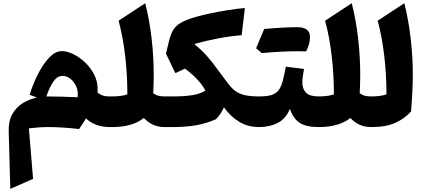

<svg xmlns="http://www.w3.org/2000/svg" viewBox="-20 -812 2696 1227"><path d="M374 -485.4Q407.7 -485.4 447.3 -466.6Q486.8 -447.8 522.7 -414.1Q558.6 -380.4 581.3 -336.4Q604 -292.5 604 -241.7Q604 -236.8 603.8 -231.4Q603.5 -226.1 603 -220.7Q632.8 -195.8 673.3 -195.8H697.3V0H681.2Q633.8 0 595.9 -14.2Q558.1 -28.3 529.3 -55.2Q518.6 -38.6 507.6 -20.8Q496.6 -2.9 485.4 12.7Q432.1 6.3 382.3 3.2Q332.5 0 293 0Q257.8 0 226.3 2.2Q194.8 4.4 164.6 8.3L191.4 331.1L45.9 395L35.6 27.3Q33.7 -37.1 58.1 -81.5Q82.5 -126 124.3 -152.1Q166 -178.2 215.8 -188.5L169.4 -206.5Q181.6 -247.6 202.4 -295.7Q223.1 -343.8 250.5 -387Q277.8 -430.2 309.1 -457.8Q340.3 -485.4 374 -485.4ZM381.3 -327.1Q347.2 -327.1 323 -293.5Q298.8 -259.8 275.9 -195.8Q318.4 -195.8 371.8 -194.3Q425.3 -192.9 475.6 -190.4Q481 -229.5 466.8 -260.3Q452.6 -291 429.2 -309.1Q405.8 -327.1 381.3 -327.1Z M908.2 -791.5Q935.5 -682.6 949 -564.7Q962.4 -446.8 962.4 -332.5Q962.4 -310.5 961.4 -279.5Q960.4 -248.5 959 -215.8Q978.5 -202.6 995.6 -199.2Q1012.7 -195.8 1032.7 -195.8H1033.2V0H1032.7Q989.3 0 956.5 -15.6Q923.8 -31.2 899.4 -58.1Q827.1 0 697.3 0Q686.5 0 681.2 -8.1Q675.8 -16.1 675.8 -38.6V-157.2Q675.8 -179.7 681.2 -187.7Q686.5 -195.8 697.3 -195.8Q723.1 -195.8 748 -198.7Q772.9 -201.7 793.9 -209Q793.9 -336.9 779.5 -458.3Q765.1 -579.6 737.8 -679.7Z M1544.9 -760.7 1524.4 -586.9Q1455.6 -582 1376.5 -567.1Q1297.4 -552.2 1221.2 -530.8Q1269 -492.2 1305.2 -450.9Q1341.3 -409.7 1371.6 -366.2L1429.7 -288.6Q1456.1 -251.5 1482.9 -231.4Q1509.8 -211.4 1545.9 -203.6Q1582 -195.8 1635.3 -195.8H1635.7V0H1635.3Q1563 0 1507.8 -34.2Q1452.6 -68.4 1411.1 -126Q1401.9 -105 1388.7 -85.2Q1375.5 -65.4 1359.4 -49.8Q1297.4 -22.9 1233.2 -11.5Q1168.9 0 1086.9 0H1033.2Q1022.5 0 1017.1 -8.1Q1011.7 -16.1 1011.7 -38.6V-157.2Q1011.7 -179.7 1017.1 -187.7Q1022.5 -195.8 1033.2 -195.8H1087.4Q1157.2 -195.8 1209.5 -204.1Q1261.7 -212.4 1293 -233.4Q1256.3 -302.7 1162.1 -373.5L1100.6 -344.7L1040.5 -469.7L1061.5 -555.2Q1071.8 -595.7 1087.4 -621.1Q1103 -646.5 1131.3 -663.8Q1159.7 -681.2 1207.5 -696.8Q1247.6 -710 1306.4 -722.9Q1365.2 -735.8 1428.7 -746.1Q1492.2 -756.3 1544.9 -760.7Z M1880.4 -484.4Q1776.9 -484.4 1652.8 -472.7L1616.7 -503.4Q1629.9 -535.2 1642.6 -565.9Q1655.3 -596.7 1668.5 -627Q1799.3 -638.2 1880.1 -638.2Q1960.9 -638.2 1960.9 -575.2Q1960.9 -531.2 1936.5 -483.9ZM1635.7 0Q1625 0 1619.6 -8.1Q1614.3 -16.1 1614.3 -38.6V-157.2Q1614.3 -179.7 1619.6 -187.7Q1625 -195.8 1635.7 -195.8Q1684.6 -195.8 1713.9 -204.6Q1743.2 -213.4 1759.8 -234.6Q1776.4 -255.9 1786.4 -292.7Q1796.4 -329.6 1806.6 -385.7L1922.9 -371.6Q1918.5 -347.7 1915.3 -325.4Q1912.1 -303.2 1912.1 -284.7Q1912.1 -244.6 1935.1 -220.2Q1958 -195.8 2016.6 -195.8H2017.1V0H2016.6Q1937 0 1895.8 -26.6Q1854.5 -53.2 1832.5 -116.7Q1807.1 -53.2 1755.4 -26.6Q1703.6 0 1635.7 0Z M2228 -791.5Q2255.4 -682.6 2268.8 -564.7Q2282.2 -446.8 2282.2 -332.5Q2282.2 -310.5 2281.2 -279.5Q2280.3 -248.5 2278.8 -215.8Q2298.3 -202.6 2315.4 -199.2Q2332.5 -195.8 2352.5 -195.8H2353V0H2352.5Q2309.1 0 2276.4 -15.6Q2243.7 -31.2 2219.2 -58.1Q2147 0 2017.1 0Q2006.3 0 2001 -8.1Q1995.6 -16.1 1995.6 -38.6V-157.2Q1995.6 -179.7 2001 -187.7Q2006.3 -195.8 2017.1 -195.8Q2043 -195.8 2067.9 -198.7Q2092.8 -201.7 2113.8 -209Q2113.8 -336.9 2099.4 -458.3Q2085 -579.6 2057.6 -679.7Z M2564 -791.5Q2591.3 -682.6 2604.7 -564.7Q2618.2 -446.8 2618.2 -332.5Q2618.2 -286.1 2615 -222.2Q2611.8 -158.2 2606.9 -100.1Q2565.9 -53.7 2506.3 -26.9Q2446.8 0 2353 0Q2342.3 0 2336.9 -8.1Q2331.5 -16.1 2331.5 -38.6V-157.2Q2331.5 -179.7 2336.9 -187.7Q2342.3 -195.8 2353 -195.8Q2378.9 -195.8 2403.8 -198.7Q2428.7 -201.7 2449.7 -209Q2449.7 -336.9 2435.3 -458.3Q2420.9 -579.6 2393.6 -679.7Z"/></svg>

Font: Pinar-FD ExtraBold
Style: Regular
Weight: 800
Designer: Amin Abedi
Version: Version 3.000